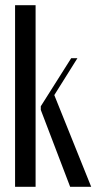

<svg xmlns="http://www.w3.org/2000/svg" viewBox="-20 -719 371 739"><path d="M117 0H38V-699H117ZM189 -353 331 0H250L137 -296V-310L254 -495H278Z"/></svg>

Font: Moniqa SemBd Narrow Heading
Style: Regular
Weight: 600
Width: 4
Designer: Rajesh Rajput
Foundry: Rajesh Rajput
Version: Version 1.000